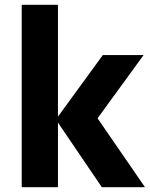

<svg xmlns="http://www.w3.org/2000/svg" viewBox="-20 -785 628 805"><path d="M223 -271V0H71V-765H223V-296L411 -554H582L389 -289L588 0H407Z"/></svg>

Font: Application
Style: Bold
Weight: 700
Designer: Wei Huang
Foundry: Wei Huang
Version: Version 0.012